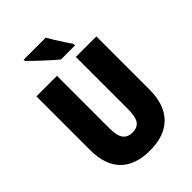

<svg xmlns="http://www.w3.org/2000/svg" viewBox="-266 -1044 1171 1171"><g transform="rotate(-45 319.5 -458.5)"><path d="M578 -255Q578 -127 511.5 -58.5Q445 10 317 10Q193 10 127 -56Q61 -122 61 -251V-714H238V-261Q238 -197 258.5 -170Q279 -143 320 -143Q362 -143 381.5 -170Q401 -197 401 -262V-714H578ZM354 -927Q365 -907 383 -878.5Q401 -850 418.5 -823Q436 -796 447 -781V-767H326Q312 -779 289.5 -798.5Q267 -818 242.5 -841Q218 -864 197 -884Q176 -904 164 -917V-927Z"/></g></svg>

Font: Noto Sans Kannada Condensed Black
Style: Regular
Weight: 900
Width: 3
Designer: Jelle Bosma - Monotype Design Team
Foundry: Monotype Imaging Inc.
Version: Version 2.005; ttfautohint (v1.8.4.7-5d5b)